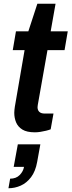

<svg xmlns="http://www.w3.org/2000/svg" viewBox="-20 -693 381 1023"><path d="M166 12Q123 12 99.5 -2.5Q76 -17 66 -40.5Q56 -64 56 -92Q56 -100 57 -108Q58 -116 59 -124L111 -426H48L65 -526H131L179 -673H276L250 -526H341L324 -426H233L184 -149Q183 -146 181.5 -135Q180 -124 180 -122Q180 -106 189.5 -97Q199 -88 218 -88H265L250 -4Q240 0 225.5 3.5Q211 7 195.5 9.5Q180 12 166 12ZM25 310 34 259Q66 259 85 239.5Q104 220 108 196H53L75 76H195L178 170Q169 220 145.5 251Q122 282 90.5 296Q59 310 25 310Z"/></svg>

Font: Archivo SemiBold SemiBold
Style: Italic
Weight: 600
Italic angle: -10°
Version: Version 2.001